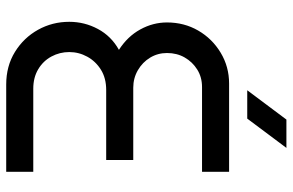

<svg xmlns="http://www.w3.org/2000/svg" viewBox="-178 -742 920 603"><g transform="rotate(90 281.5 -440.0)"><path d="M245 0Q187 0 142.5 -27.5Q98 -55 73 -100Q48 -145 48 -198Q48 -246 70.5 -288Q93 -330 136 -354Q94 -381 72 -421Q50 -461 50 -505Q50 -559 75.5 -603Q101 -647 145 -673.5Q189 -700 242 -700H519V-615H253Q222 -615 198 -600Q174 -585 160 -560.5Q146 -536 146 -505Q146 -476 160.5 -452Q175 -428 200 -413.5Q225 -399 255 -399H482V-314H262Q225 -314 198.5 -297.5Q172 -281 157.5 -254.5Q143 -228 143 -198Q143 -168 157 -142Q171 -116 197 -100.5Q223 -85 258 -85H519V0ZM263 -757 355 -880H444L352 -757Z"/></g></svg>

Font: MuseoModerno SemiBold
Style: Regular
Weight: 400
Version: Version 1.001